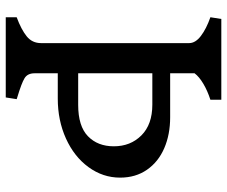

<svg xmlns="http://www.w3.org/2000/svg" viewBox="-81 -709 790 668"><g transform="rotate(90 314.0 -375.0)"><path d="M130 -123V-638Q130 -660 105 -679Q80 -698 40 -712L46 -750H327V-712Q296 -702 271.5 -687.5Q247 -673 235 -657V-572H388Q448 -572 495.5 -551.5Q543 -531 570.5 -491.5Q598 -452 598 -398Q598 -338 561.5 -288Q525 -238 462 -209.5Q399 -181 323 -181H235V-100Q235 -76 252 -65.5Q269 -55 319 -40L325 -38L319 0H40V-38Q83 -54 106.5 -73Q130 -92 130 -123ZM489 -376Q489 -434 451 -472Q413 -510 344 -510H235V-252H345Q419 -252 454 -286Q489 -320 489 -376Z"/></g></svg>

Font: TMT Limkin
Style: Regular
Weight: 400
Designer: Gabriel Drozdov
Version: Version 1.000;Glyphs 3.1.2 (3151)